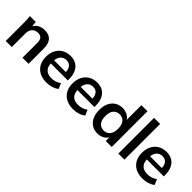

<svg xmlns="http://www.w3.org/2000/svg" viewBox="166 -1761 2796 2796"><g transform="rotate(45 1564.0 -363.0)"><path d="M68 0V-379Q68 -410 66 -442Q64 -474 60 -505H181L191 -405H179Q203 -458 250 -486.5Q297 -515 359 -515Q448 -515 493 -465Q538 -415 538 -309V0H413V-303Q413 -364 389.5 -390.5Q366 -417 319 -417Q261 -417 227 -381Q193 -345 193 -285V0Z M915 10Q788 10 716 -60Q644 -130 644 -252Q644 -331 675 -390Q706 -449 761.5 -482Q817 -515 891 -515Q964 -515 1013 -484Q1062 -453 1087.5 -397Q1113 -341 1113 -266V-233H745V-299H1024L1007 -285Q1007 -355 977.5 -392Q948 -429 892 -429Q830 -429 796.5 -385Q763 -341 763 -262V-249Q763 -167 803.5 -126.5Q844 -86 918 -86Q961 -86 998.5 -97.5Q1036 -109 1070 -135L1107 -51Q1071 -22 1021 -6Q971 10 915 10Z M1463 10Q1336 10 1264 -60Q1192 -130 1192 -252Q1192 -331 1223 -390Q1254 -449 1309.5 -482Q1365 -515 1439 -515Q1512 -515 1561 -484Q1610 -453 1635.5 -397Q1661 -341 1661 -266V-233H1293V-299H1572L1555 -285Q1555 -355 1525.5 -392Q1496 -429 1440 -429Q1378 -429 1344.5 -385Q1311 -341 1311 -262V-249Q1311 -167 1351.5 -126.5Q1392 -86 1466 -86Q1509 -86 1546.5 -97.5Q1584 -109 1618 -135L1655 -51Q1619 -22 1569 -6Q1519 10 1463 10Z M1963 10Q1897 10 1846.5 -21.5Q1796 -53 1768 -112Q1740 -171 1740 -253Q1740 -335 1768 -393.5Q1796 -452 1846.5 -483.5Q1897 -515 1963 -515Q2026 -515 2074.5 -484.5Q2123 -454 2139 -402H2126V-736H2251V0H2128V-107H2140Q2124 -53 2075.5 -21.5Q2027 10 1963 10ZM1998 -86Q2057 -86 2093 -127.5Q2129 -169 2129 -253Q2129 -337 2093 -378Q2057 -419 1998 -419Q1939 -419 1902.5 -378Q1866 -337 1866 -253Q1866 -169 1902.5 -127.5Q1939 -86 1998 -86Z M2387 0V-736H2512V0Z M2892 10Q2765 10 2693 -60Q2621 -130 2621 -252Q2621 -331 2652 -390Q2683 -449 2738.5 -482Q2794 -515 2868 -515Q2941 -515 2990 -484Q3039 -453 3064.5 -397Q3090 -341 3090 -266V-233H2722V-299H3001L2984 -285Q2984 -355 2954.5 -392Q2925 -429 2869 -429Q2807 -429 2773.5 -385Q2740 -341 2740 -262V-249Q2740 -167 2780.5 -126.5Q2821 -86 2895 -86Q2938 -86 2975.5 -97.5Q3013 -109 3047 -135L3084 -51Q3048 -22 2998 -6Q2948 10 2892 10Z"/></g></svg>

Font: Mulish ExtraLight
Style: Bold
Weight: 700
Version: Version 3.603